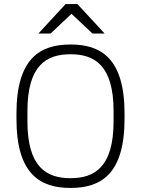

<svg xmlns="http://www.w3.org/2000/svg" viewBox="-20 -915 730 945"><path d="M303 -895 169 -750H229L332 -847L435 -750H495L361 -895H303ZM327 10C474 10 593 -55 593 -330V-356C593 -631 474 -696 327 -696C180 -696 61 -631 61 -356V-330C61 -55 180 10 327 10ZM327 -38C210 -38 115 -91 115 -318V-368C115 -595 210 -648 327 -648C444 -648 539 -595 539 -368V-318C539 -91 444 -38 327 -38Z"/></svg>

Font: ChivoLight
Style: Regular
Weight: 300
Designer: Hector Gatti
Foundry: Omnibus-Type
Version: Version 1.004;PS 001.004;hotconv 1.0.88;makeotf.lib2.5.64775